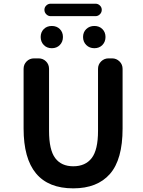

<svg xmlns="http://www.w3.org/2000/svg" viewBox="-20 -1074 787 1053"><path d="M381.8 -41Q109.4 -41 109.4 -369.1V-696.3Q109.4 -720.7 126 -737.3Q142.6 -753.9 167 -753.9H191.4Q215.8 -753.9 232.4 -737.3Q249 -720.7 249 -696.3V-356.4Q249 -252 282.7 -207Q316.4 -162.1 381.8 -162.1Q448.2 -162.1 482.9 -207Q517.6 -252 517.6 -356.4V-696.3Q517.6 -720.7 534.7 -737.3Q551.8 -753.9 575.2 -753.9H594.7Q618.2 -753.9 635.3 -737.3Q652.3 -720.7 652.3 -696.3V-369.1Q652.3 -199.2 583 -120.1Q513.7 -41 381.8 -41ZM308.1 -827.1Q291 -809.6 264.2 -809.6Q237.3 -809.6 220.2 -827.1Q203.1 -844.7 203.1 -871.1Q203.1 -897.5 220.2 -914.6Q237.3 -931.6 264.2 -931.6Q291 -931.6 308.1 -914.6Q325.2 -897.5 325.2 -871.1Q325.2 -844.7 308.1 -827.1ZM257.8 -985.4Q244.1 -985.4 233.9 -995.6Q223.6 -1005.9 223.6 -1020Q223.6 -1034.2 233.9 -1043.9Q244.1 -1053.7 257.8 -1053.7H503.9Q517.6 -1053.7 527.8 -1043.9Q538.1 -1034.2 538.1 -1020Q538.1 -1005.9 527.8 -995.6Q517.6 -985.4 503.9 -985.4ZM541.5 -827.1Q524.4 -809.6 497.6 -809.6Q470.7 -809.6 453.1 -827.1Q435.5 -844.7 435.5 -871.1Q435.5 -897.5 453.1 -914.6Q470.7 -931.6 497.6 -931.6Q524.4 -931.6 541.5 -914.6Q558.6 -897.5 558.6 -871.1Q558.6 -844.7 541.5 -827.1Z"/></svg>

Font: Gen Jyuu Gothic Bold
Style: Bold
Weight: 700
Designer: [Source Han Sans]
Ryoko NISHIZUKA  (kana & ideographs); Paul D. Hunt (Latin, Greek & Cyrillic); Wenlong ZHANG  (bopomofo
Version: Version 1.002.20150607